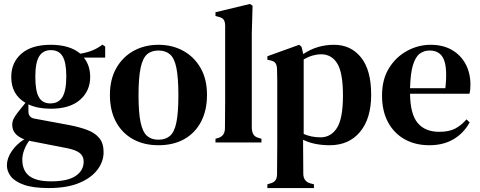

<svg xmlns="http://www.w3.org/2000/svg" viewBox="-20 -722 2434 973"><path d="M237 -171Q171 -171 124 -193V-157Q124 -127 154 -121L332 -88Q383 -78 422 -63.5Q461 -49 483 -22.5Q505 4 505 49Q505 97 473.5 138.5Q442 180 380.5 205.5Q319 231 227 231Q148 231 101.5 214.5Q55 198 35 172Q15 146 15 116Q15 80 39.5 44Q64 8 103 -16Q42 -39 42 -89Q42 -108 51 -124Q60 -140 73 -156L109 -201Q37 -243 37 -332Q37 -405 88.5 -450Q140 -495 237 -495Q334 -495 387 -450Q419 -455 447 -466Q475 -477 499 -496L513 -486V-430H405Q437 -390 437 -332Q437 -261 385.5 -216Q334 -171 237 -171ZM235 -198Q277 -198 296.5 -230.5Q316 -263 316 -335Q316 -406 297 -437Q278 -468 238 -468Q198 -468 178.5 -436.5Q159 -405 159 -333Q159 -261 177 -229.5Q195 -198 235 -198ZM93 87Q93 142 128 169.5Q163 197 239 197Q323 197 363.5 169.5Q404 142 404 97Q404 69 383.5 53Q363 37 315 28L136 -7Q132 -8 128 -9Q113 11 103 37Q93 63 93 87Z M783 14Q709 14 653.5 -17Q598 -48 567.5 -105Q537 -162 537 -241Q537 -320 569.5 -377Q602 -434 657.5 -464.5Q713 -495 783 -495Q853 -495 908.5 -464.5Q964 -434 996.5 -377.5Q1029 -321 1029 -241Q1029 -162 998.5 -104.5Q968 -47 913 -16.5Q858 14 783 14ZM783 -14Q819 -14 841.5 -33.5Q864 -53 874 -102Q884 -151 884 -239Q884 -328 874 -377.5Q864 -427 841.5 -446.5Q819 -466 783 -466Q747 -466 725 -446.5Q703 -427 692.5 -377.5Q682 -328 682 -239Q682 -151 692.5 -102Q703 -53 725 -33.5Q747 -14 783 -14Z M1072 0V-19L1087 -23Q1120 -34 1120 -73Q1120 -107 1120.5 -141.5Q1121 -176 1121 -210V-590Q1121 -611 1114 -621.5Q1107 -632 1087 -637L1072 -641V-660L1247 -702L1260 -693L1256 -552V-73Q1257 -53 1264.5 -40.5Q1272 -28 1291 -23L1305 -19V0Z M1335 231V212L1348 208Q1368 203 1376 191.5Q1384 180 1384 159Q1384 118 1384.5 81.5Q1385 45 1385 11V-264Q1385 -295 1385 -317.5Q1385 -340 1384 -368Q1384 -389 1377 -400.5Q1370 -412 1350 -416L1335 -419V-437L1496 -495L1508 -485L1517 -448Q1586 -495 1673 -495Q1758 -495 1809.5 -431Q1861 -367 1861 -242Q1861 -121 1804.5 -53.5Q1748 14 1651 14Q1612 14 1577.5 7Q1543 0 1516 -14V16Q1516 46 1516.5 81Q1517 116 1517 157Q1517 197 1552 207L1571 212V231ZM1604 -26Q1657 -26 1687.5 -73.5Q1718 -121 1718 -238Q1718 -354 1689 -400.5Q1660 -447 1607 -447Q1588 -447 1566 -441Q1544 -435 1519 -421V-43Q1559 -26 1604 -26Z M2162 -495Q2225 -495 2270 -469Q2315 -443 2339.5 -397.5Q2364 -352 2364 -293Q2364 -280 2363 -268.5Q2362 -257 2359 -247H2058Q2059 -144 2096.5 -99Q2134 -54 2206 -54Q2256 -54 2287 -70.5Q2318 -87 2344 -117L2360 -102Q2330 -47 2278.5 -16.5Q2227 14 2156 14Q2085 14 2031 -16Q1977 -46 1946.5 -102.5Q1916 -159 1916 -238Q1916 -320 1951.5 -377Q1987 -434 2043.5 -464.5Q2100 -495 2162 -495ZM2157 -466Q2128 -466 2106.5 -449.5Q2085 -433 2072.5 -391.5Q2060 -350 2058 -275H2237Q2248 -376 2229 -421Q2210 -466 2157 -466Z"/></svg>

Font: DeepMind Serif Text
Style: Regular
Weight: 400
Designer: Frank Grießhammer / Modifications: Colophon Foundry
Foundry: Colophon Foundry
Version: Version 5.003; ttfautohint (v1.8.2)